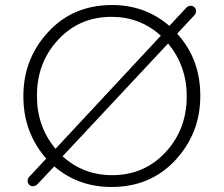

<svg xmlns="http://www.w3.org/2000/svg" viewBox="-20 -732 890 764"><path d="M424 12Q291 12 196 -70L129 1Q121 9 111 9Q102 9 96 3Q90 -3 90 -12Q90 -22 96 -28L164 -101Q73 -205 73 -348V-350Q73 -498 172 -605Q271 -712 426 -712Q558 -712 654 -629L721 -701Q729 -709 739 -709Q748 -709 754 -703Q760 -697 760 -688Q760 -678 754 -672L685 -598Q777 -497 777 -352V-350Q777 -202 678 -95Q579 12 424 12ZM127 -350Q127 -228 201 -140L620 -590Q537 -665 424 -665Q296 -665 211.5 -574Q127 -483 127 -352ZM426 -35Q554 -35 638.5 -126Q723 -217 723 -348V-350Q723 -469 649 -559L229 -110Q312 -35 426 -35Z"/></svg>

Font: Quicksand
Style: Regular
Weight: 400
Designer: Andrew Paglinawan
Foundry: Andrew Paglinawan
Version: 1.002